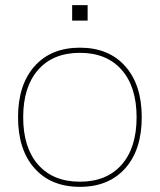

<svg xmlns="http://www.w3.org/2000/svg" viewBox="-20 -715 620 745"><path d="M50 -260Q50 -386 114 -458Q178 -530 290 -530Q402 -530 466 -458Q530 -386 530 -260Q530 -134 466 -62Q402 10 290 10Q178 10 114 -62Q50 -134 50 -260ZM290 -10Q394 -10 452 -76Q510 -142 510 -260Q510 -378 452 -444Q394 -510 290 -510Q186 -510 128 -444Q70 -378 70 -260Q70 -142 128 -76Q186 -10 290 -10ZM260 -695H320V-635H260Z"/></svg>

Font: Enso Thin
Style: Regular
Weight: 100
Designer: Coji Morishita
Foundry: UNDERFOREST DESIGN
Version: Version 1.000